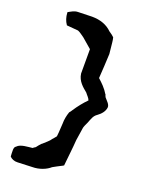

<svg xmlns="http://www.w3.org/2000/svg" viewBox="-147 -790 700 927"><g transform="rotate(20 202.5 -327.0)"><path d="M22 33 23 49 24 51C32 59 46 66 63 65L138 62C174 62 208 48 228 30C230 29 234 27 237 25L248 19C258 13 271 8 280 2V0C284 -43 290 -88 293 -133C296 -155 300 -178 302 -192V-193C303 -206 311 -219 316 -231C325 -253 329 -270 347 -282C364 -294 380 -312 382 -333C383 -349 366 -362 355 -376L354 -378V-379C352 -381 352 -383 351 -387V-388H350C334 -415 314 -434 294 -452L298 -517L301 -578L295 -636C295 -642 292 -655 291 -659V-660C284 -667 275 -674 264 -681C239 -706 204 -719 161 -719L91 -717C70 -717 56 -706 42 -699V-696C43 -674 50 -654 60 -640L61 -638L120 -633C131 -629 143 -619 155 -611L205 -568V-443C210 -405 237 -384 260 -365C266 -356 279 -345 283 -333C263 -313 243 -288 226 -262C223 -257 219 -251 215 -247C208 -227 204 -206 204 -186C203 -171 202 -155 201 -138L199 -118C196 -113 186 -103 182 -98C175 -86 159 -74 143 -59H142C134 -50 128 -44 121 -34C116 -31 111 -28 108 -25C86 -22 47 -22 31 -4C26 0 20 2 22 33Z"/></g></svg>

Font: Vapor
Style: Sbd
Weight: 600
Foundry: Cannot Into Space Fonts
Version: Version 0.179